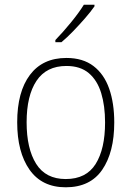

<svg xmlns="http://www.w3.org/2000/svg" viewBox="-20 -785 559 815"><path d="M465 -265Q465 -139 414 -64.5Q363 10 259 10Q158 10 105.5 -64.5Q53 -139 53 -266Q53 -395 107 -467Q161 -539 262 -539Q332 -539 377 -504.5Q422 -470 443.5 -408.5Q465 -347 465 -265ZM93 -266Q93 -154 133.5 -89.5Q174 -25 259 -25Q346 -25 386 -89Q426 -153 426 -265Q426 -336 409.5 -390Q393 -444 357 -474.5Q321 -505 262 -505Q177 -505 135 -442Q93 -379 93 -266ZM381 -758Q365 -735 341 -707.5Q317 -680 291 -653Q265 -626 241 -606H215V-615Q247 -648 281 -689.5Q315 -731 336 -765H381Z"/></svg>

Font: Noto Sans Gurmukhi SemiCondensed ExtraLight
Style: Regular
Weight: 200
Width: 4
Designer: Jelle Bosma - Monotype Design Team
Foundry: Monotype Imaging Inc.
Version: Version 2.004; ttfautohint (v1.8.4.7-5d5b)